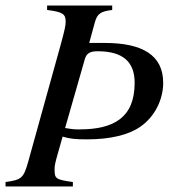

<svg xmlns="http://www.w3.org/2000/svg" viewBox="-20 -673 651 693"><path d="M302 -518 322 -591C331 -625 345 -632 385 -637V-653H150V-637C207 -630 217 -622 217 -595C217 -580 213 -563 200 -515L82 -90C65 -29 57 -24 0 -16V0H243V-16C180 -25 177 -28 177 -63C177 -75 179 -85 189 -120L206 -180C231 -172 253 -170 295 -170C377 -170 445 -186 487 -216C539 -252 569 -314 569 -374C569 -474 494 -518 358 -518ZM286 -459C292 -480 304 -488 332 -488C426 -488 466 -448 466 -374C466 -248 390 -206 267 -206C249 -206 245 -206 215 -211Z"/></svg>

Font: STIXGeneral
Style: Italic
Weight: 400
Italic angle: -16.33°
Designer: MicroPress Inc., with final additions and corrections provided by Coen Hoffman, Elsevier (retired)
Version: Version 1.1.0